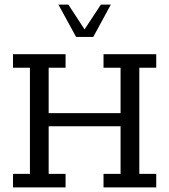

<svg xmlns="http://www.w3.org/2000/svg" viewBox="-20 -820 740 840"><path d="M36.9 0V-59.3H110.9V-523.7H36.9V-583H266.9V-523.7H192.9V-325.1H507.5V-523.7H432.9V-583H663.5V-523.7H589.5V-59.3H663.5V0H432.9V-59.3H507.5V-267.6H192.9V-59.3H266.9V0ZM312.9 -658.5 235.6 -799.8H279.1L349.9 -691.4L421.3 -799.8H464.8L388.1 -658.5Z"/></svg>

Font: Rokkitt SemiBold
Style: Regular
Weight: 600
Designer: Vernon Adams
Foundry: Vernon Adams
Version: Version 3.103